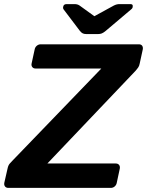

<svg xmlns="http://www.w3.org/2000/svg" viewBox="-41 -916 716 936"><path d="M0 0Q-11 0 -16.5 -7Q-22 -14 -20 -25L-4 -95Q-1 -110 6.5 -118.5Q14 -127 18 -131L453 -582H132Q122 -582 116.5 -589Q111 -596 113 -606L128 -675Q130 -686 138.5 -693Q147 -700 157 -700H636Q647 -700 652 -693Q657 -686 655 -675L640 -606Q638 -594 632 -586Q626 -578 620 -571L190 -119H523Q534 -119 539.5 -112Q545 -105 543 -94L528 -24Q526 -14 518 -7Q510 0 499 0ZM379 -750Q370 -750 363 -753Q356 -756 348 -766L270 -869Q265 -875 267 -883Q269 -896 284 -896H321Q329 -896 335 -894.5Q341 -893 347 -889L419 -837L514 -889Q522 -893 528.5 -894.5Q535 -896 542 -896H595Q608 -896 606 -884Q606 -876 598 -870L475 -766Q463 -756 455 -753Q447 -750 438 -750Z"/></svg>

Font: Rubik Medium
Style: Italic
Weight: 500
Italic angle: -12°
Designer: Hubert and Fischer
Foundry: Hubert and Fischer
Version: Version 2.300;gftools[0.9.30]